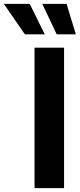

<svg xmlns="http://www.w3.org/2000/svg" viewBox="-115 -975 416 995"><path d="M217 -728H64V0H217ZM-95 -955 14 -797H117L39 -955ZM104 -955 179 -797H278L230 -955Z"/></svg>

Font: Wafeq
Style: Bold
Weight: 700
Designer: Rasmus Andersson & Azza Alameddine
Foundry: Google & TypeTogether
Version: Version 3.000;FEAKit 1.0